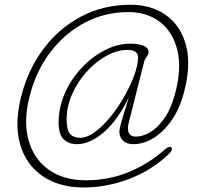

<svg xmlns="http://www.w3.org/2000/svg" viewBox="-20 -694 864 827"><path d="M554.5 -73Q522 -73 505.2 -93.8Q488.5 -114.5 497.5 -148Q500 -157.5 503.2 -169.8Q506.5 -182 513.8 -206.2Q521 -230.5 535.5 -276Q486.5 -175 426.8 -124Q367 -73 311 -73Q276 -73 254.2 -94.2Q232.5 -115.5 232.5 -167Q232.5 -232 259.5 -292.8Q286.5 -353.5 331.5 -401.5Q376.5 -449.5 431.5 -477.8Q486.5 -506 542.5 -506Q577 -506 598.5 -496.8Q620 -487.5 620 -470.5Q620 -459 612 -449.5Q604 -440 601 -428.5L534 -163.5Q527 -135 535.8 -120.2Q544.5 -105.5 564.5 -105.5Q594.5 -105.5 627 -124.5Q659.5 -143.5 688.2 -184.8Q717 -226 734.5 -292Q763 -399 744 -477.5Q725 -556 669.5 -599Q614 -642 533.5 -642Q431.5 -642 345.5 -596.5Q259.5 -551 198.2 -471Q137 -391 109.5 -287Q80 -177 102 -93.8Q124 -10.5 188.5 36Q253 82.5 350 82.5Q450 82.5 536.8 46.2Q623.5 10 691.5 -51.5Q699.5 -58.5 707 -60.8Q714.5 -63 718.5 -57.5Q725.5 -47.5 707 -30.5Q633 40 536.2 76.8Q439.5 113.5 340 113.5Q235.5 113.5 163.8 64.8Q92 16 66.2 -74Q40.5 -164 73.5 -287Q103 -398.5 169 -485.8Q235 -573 330.2 -623.2Q425.5 -673.5 542.5 -673.5Q632.5 -673.5 695.8 -628.2Q759 -583 781.5 -497.8Q804 -412.5 771.5 -292.5Q753 -224 718.5 -174.8Q684 -125.5 641.2 -99.2Q598.5 -73 554.5 -73ZM267 -179.5Q267 -134 281.8 -117.2Q296.5 -100.5 325.5 -100.5Q355 -100.5 389 -125.5Q423 -150.5 455.8 -190.8Q488.5 -231 515.2 -278Q542 -325 558.2 -369.5Q574.5 -414 574.5 -446.5Q574.5 -479 529 -479Q484.5 -479 438.2 -453.5Q392 -428 353.2 -385Q314.5 -342 290.8 -288.5Q267 -235 267 -179.5Z"/></svg>

Font: Fraunces 9pt S100 Thin
Style: Italic
Weight: 100
Italic angle: -16°
Version: Version 1.000; ttfautohint (v1.8.3)